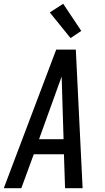

<svg xmlns="http://www.w3.org/2000/svg" viewBox="-35 -998 555 1018"><path d="M-15 0 263 -735H367L403 0H310L304 -180H144L78 0ZM302 -260 295 -490Q294 -516 293.5 -541.5Q293 -567 292 -592Q283 -567 273.5 -541.5Q264 -516 255 -490L172 -260ZM339 -796 229 -932 300 -978 396 -834Z"/></svg>

Font: Iosevka Medium Oblique
Style: Regular
Weight: 500
Italic angle: -9°
Monospace: yes
Designer: Belleve Invis
Foundry: Belleve Invis
Version: Version 32.5.0; ttfautohint (v1.8.4)